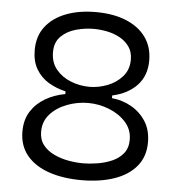

<svg xmlns="http://www.w3.org/2000/svg" viewBox="-50 -722 725 783"><g transform="rotate(5 312.0 -330.0)"><path d="M312 14Q236 14 178 -6Q120 -26 87.5 -65.5Q55 -105 55 -163Q55 -211 76.5 -245Q98 -279 134.5 -300.5Q171 -322 216 -330V-336L312 -345L407 -337V-330Q450 -326 487 -305Q524 -284 546.5 -248.5Q569 -213 569 -163Q569 -105 536.5 -65.5Q504 -26 446 -6Q388 14 312 14ZM313 -55Q339 -55 370.5 -60Q402 -65 430 -77Q458 -89 476 -111Q494 -133 494 -167Q494 -209 467 -239Q440 -269 398.5 -285.5Q357 -302 312 -302Q268 -302 226 -286Q184 -270 157.5 -240.5Q131 -211 131 -169Q131 -136 148.5 -114Q166 -92 194 -79Q222 -66 253 -60.5Q284 -55 313 -55ZM311 -368Q348 -368 384.5 -382Q421 -396 445.5 -424Q470 -452 470 -493Q470 -525 454.5 -546.5Q439 -568 415 -581Q391 -594 362.5 -599.5Q334 -605 308 -605Q273 -605 236.5 -595Q200 -585 175.5 -561Q151 -537 151 -496Q151 -454 174.5 -425.5Q198 -397 235 -382.5Q272 -368 311 -368ZM312 -314 216 -327V-341Q177 -350 145.5 -369Q114 -388 95 -420Q76 -452 76 -498Q76 -555 106 -594Q136 -633 189 -653.5Q242 -674 311 -674Q384 -674 436.5 -652Q489 -630 517 -590.5Q545 -551 545 -496Q545 -434 508 -394.5Q471 -355 407 -341V-328Z"/></g></svg>

Font: Bricolage Grotesque 36pt Light
Style: Regular
Weight: 300
Designer: Mathieu Triay
Foundry: Atelier Triay
Version: Version 1.001;gftools[0.9.33.dev8+g029e19f]